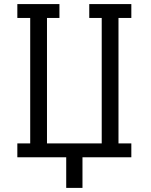

<svg xmlns="http://www.w3.org/2000/svg" viewBox="-20 -770 738 940"><path d="M64.9 0V-67.9H127.9V-682.1H64.9V-750H271V-682.1H210V-67.9H478V-682.1H417V-750H623V-682.1H560.1V-67.9H623V0H383.8V149.9H304.2V0Z"/></svg>

Font: Kelly Slab
Style: Regular
Weight: 400
Designer: Denis Masharov
Foundry: Denis Masharov
Version: Version 1.001